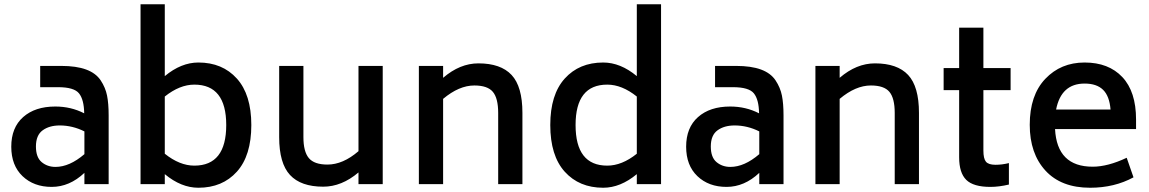

<svg xmlns="http://www.w3.org/2000/svg" viewBox="-20 -866 5403 903"><path d="M268 -556Q339 -556 385 -539Q431 -522 453.5 -488Q476 -454 483.5 -416.5Q491 -379 491 -323V0H377V-53Q307 13 223 13Q139 13 86 -37.5Q33 -88 33 -176Q33 -266 89 -315.5Q145 -365 240 -365Q314 -365 376 -333Q375 -398 351.5 -427Q328 -456 253 -456H169V-556ZM241 -81Q307 -81 377 -141V-248Q321 -276 261 -276Q212 -276 180.5 -253Q149 -230 149 -177Q149 -126 176 -103.5Q203 -81 241 -81Z M913 -572Q1026 -572 1094 -496.5Q1162 -421 1162 -278Q1162 -134 1094 -58.5Q1026 17 913 17Q832 17 755 -47V0H641V-846H755V-508Q832 -572 913 -572ZM894 -87Q1044 -87 1044 -278Q1044 -468 894 -468Q825 -468 755 -412V-143Q825 -87 894 -87Z M1666 -556H1780V0H1666V-55Q1587 12 1500 12Q1395 12 1344 -43Q1293 -98 1293 -221V-556H1407V-221Q1407 -153 1432.5 -122.5Q1458 -92 1520 -92Q1593 -92 1666 -155Z M2230 -568Q2335 -568 2386 -513.5Q2437 -459 2437 -335V0H2323V-335Q2323 -404 2298 -434Q2273 -464 2211 -464Q2139 -464 2064 -401V0H1950V-556H2064V-500Q2143 -568 2230 -568Z M2975 -846H3089V0H2975V-47Q2898 17 2817 17Q2704 17 2636 -58.5Q2568 -134 2568 -278Q2568 -421 2636 -496.5Q2704 -572 2817 -572Q2898 -572 2975 -508ZM2836 -87Q2905 -87 2975 -143V-412Q2905 -468 2836 -468Q2687 -468 2687 -278Q2687 -87 2836 -87Z M3442 -556Q3513 -556 3559 -539Q3605 -522 3627.5 -488Q3650 -454 3657.5 -416.5Q3665 -379 3665 -323V0H3551V-53Q3481 13 3397 13Q3313 13 3260 -37.5Q3207 -88 3207 -176Q3207 -266 3263 -315.5Q3319 -365 3414 -365Q3488 -365 3550 -333Q3549 -398 3525.5 -427Q3502 -456 3427 -456H3343V-556ZM3415 -81Q3481 -81 3551 -141V-248Q3495 -276 3435 -276Q3386 -276 3354.5 -253Q3323 -230 3323 -177Q3323 -126 3350 -103.5Q3377 -81 3415 -81Z M4095 -568Q4200 -568 4251 -513.5Q4302 -459 4302 -335V0H4188V-335Q4188 -404 4163 -434Q4138 -464 4076 -464Q4004 -464 3929 -401V0H3815V-556H3929V-500Q4008 -568 4095 -568Z M4733 -442H4605V-158Q4605 -120 4617 -105.5Q4629 -91 4662 -91Q4693 -91 4725 -99V2Q4678 13 4638 13Q4558 13 4524.5 -20Q4491 -53 4491 -126V-442H4418V-546H4491V-736H4605V-546H4733Z M4942 -259Q4951 -82 5119 -82Q5190 -82 5279 -124L5311 -32Q5221 17 5107 17Q4971 17 4897 -63.5Q4823 -144 4823 -279Q4823 -418 4896 -495Q4969 -572 5081 -572Q5194 -572 5258.5 -503.5Q5323 -435 5323 -304V-259ZM5081 -473Q4971 -473 4947 -351H5203Q5198 -414 5168 -443.5Q5138 -473 5081 -473Z"/></svg>

Font: Biryani DemiBold
Style: Regular
Weight: 600
Designer: Dan Reynolds and Mathieu Réguer
Foundry: Dan Reynolds and Mathieu Réguer
Version: Version 1.003;PS 001.003;hotconv 1.0.70;makeotf.lib2.5.58329